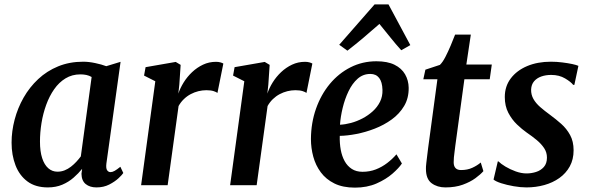

<svg xmlns="http://www.w3.org/2000/svg" viewBox="-20 -848 2698 879"><path d="M467 -99Q464.5 -77 470.5 -68.5Q476.5 -60 486 -60Q494.5 -60 504.8 -65.8Q515 -71.5 531 -84.5L544.5 -56Q539.5 -48 522.8 -32.2Q506 -16.5 480.2 -3.2Q454.5 10 421.5 10Q391.5 10 372.5 -5.2Q353.5 -20.5 353 -52.5L356 -75Q339.5 -54.5 317 -34.8Q294.5 -15 265.2 -2.5Q236 10 199 10Q142.5 10 105.8 -17.2Q69 -44.5 51 -91.2Q33 -138 33 -195Q33 -247.5 47 -300.5Q61 -353.5 88 -401Q115 -448.5 154.8 -485.8Q194.5 -523 246.2 -544.2Q298 -565.5 361 -565.5Q386.5 -565.5 416 -559.2Q445.5 -553 466.5 -545L532 -565ZM399.5 -495.5Q388.5 -502 375.5 -504.8Q362.5 -507.5 348 -507.5Q310 -507.5 280 -489.2Q250 -471 228 -439.5Q206 -408 191.5 -368Q177 -328 170 -284.8Q163 -241.5 163 -200Q163 -155 173 -124.2Q183 -93.5 201 -77.8Q219 -62 243 -62Q260.5 -62 276 -68.2Q291.5 -74.5 305 -85Q318.5 -95.5 329.8 -107.8Q341 -120 350 -132Z M626 0 691 -476 639.5 -502 646.5 -540.5 784.5 -564.5 807 -551 801 -461 796.5 -419.5Q805 -445 821 -470.8Q837 -496.5 859.5 -517.8Q882 -539 909.5 -552Q937 -565 969 -565Q980 -565 989 -562.5Q998 -560 1002.5 -557L975.5 -422.5Q971 -426.5 958 -430.8Q945 -435 924.5 -435Q906.5 -435 888.2 -430.5Q870 -426 853 -417Q836 -408 821.8 -394.2Q807.5 -380.5 797.5 -362.5L747.5 0Z M1033.5 0 1098.5 -476 1047 -502 1054 -540.5 1192 -564.5 1214.5 -551 1208.5 -461 1204 -419.5Q1212.5 -445 1228.5 -470.8Q1244.5 -496.5 1267 -517.8Q1289.5 -539 1317 -552Q1344.5 -565 1376.5 -565Q1387.5 -565 1396.5 -562.5Q1405.5 -560 1410 -557L1383 -422.5Q1378.5 -426.5 1365.5 -430.8Q1352.5 -435 1332 -435Q1314 -435 1295.8 -430.5Q1277.5 -426 1260.5 -417Q1243.5 -408 1229.2 -394.2Q1215 -380.5 1205 -362.5L1155 0Z M1820 -99.5Q1806.5 -79 1776.8 -53Q1747 -27 1703.8 -8Q1660.5 11 1605 11Q1549.5 11 1511 -8Q1472.5 -27 1448.8 -59Q1425 -91 1414.2 -130.8Q1403.5 -170.5 1403.5 -211.5Q1404 -286 1426.8 -350.5Q1449.5 -415 1490 -463.8Q1530.5 -512.5 1585 -540Q1639.5 -567.5 1703 -567.5Q1754 -567.5 1786.2 -551.5Q1818.5 -535.5 1834.5 -507.8Q1850.5 -480 1851 -446Q1851.5 -398.5 1830.2 -362.8Q1809 -327 1773.5 -301.2Q1738 -275.5 1695.5 -259Q1653 -242.5 1611 -234.5Q1569 -226.5 1535.5 -226Q1534.5 -192 1540 -162.2Q1545.5 -132.5 1558 -110Q1570.5 -87.5 1590.8 -74.5Q1611 -61.5 1639.5 -61.5Q1672.5 -61.5 1700.8 -72.5Q1729 -83.5 1752.8 -101.8Q1776.5 -120 1795 -141.5ZM1675.5 -509.5Q1642 -509.5 1617.2 -487.5Q1592.5 -465.5 1575.5 -430Q1558.5 -394.5 1548.8 -354Q1539 -313.5 1536.5 -277Q1560 -278 1587 -285.2Q1614 -292.5 1639.8 -306Q1665.5 -319.5 1686.5 -338.5Q1707.5 -357.5 1719.8 -382.2Q1732 -407 1731 -436.5Q1730 -473 1715.8 -491.2Q1701.5 -509.5 1675.5 -509.5ZM1570.5 -616 1533 -643 1695 -828H1758.5L1858.5 -641.5L1817 -618Q1791.5 -646 1767 -676.8Q1742.5 -707.5 1717 -738.5Q1682 -707.5 1645 -676.2Q1608 -645 1570.5 -616Z M2064.5 -181Q2062.5 -164 2060.8 -151.2Q2059 -138.5 2058 -127.5Q2057 -116.5 2057 -105Q2057 -87.5 2065.5 -78.5Q2074 -69.5 2090.5 -69.5Q2120 -69.5 2142.2 -79.8Q2164.5 -90 2181 -104L2193 -64.5Q2180 -49.5 2156.5 -32.2Q2133 -15 2098.8 -2.5Q2064.5 10 2019 10Q1982 10 1956 -9.2Q1930 -28.5 1930 -75Q1930 -79.5 1930.2 -85.8Q1930.5 -92 1931.8 -102.5Q1933 -113 1935 -129.2Q1937 -145.5 1940 -170L1982.5 -485H1918L1927.5 -529L1994 -551Q2006.5 -563 2019 -587.2Q2031.5 -611.5 2043.2 -639.2Q2055 -667 2063.5 -689.5H2135.5L2115 -552.5H2231.5L2222 -485H2106Z M2609.5 -459.5H2604Q2594 -473 2567 -489Q2540 -505 2503.5 -505Q2478.5 -505 2458 -497.8Q2437.5 -490.5 2425 -475.8Q2412.5 -461 2411.5 -438Q2411 -414.5 2422 -395Q2433 -375.5 2453 -358Q2473 -340.5 2498.5 -322Q2525 -302.5 2549.5 -280.8Q2574 -259 2590 -229.8Q2606 -200.5 2606 -160Q2606 -118 2588.5 -86.2Q2571 -54.5 2540.8 -33Q2510.5 -11.5 2471.8 -0.8Q2433 10 2390 10Q2363 10 2331.5 4.5Q2300 -1 2274.5 -9.2Q2249 -17.5 2239.5 -26L2259 -109H2262Q2273 -98 2294.2 -85.2Q2315.5 -72.5 2341.2 -63.2Q2367 -54 2390.5 -54Q2413 -54 2434.2 -60.8Q2455.5 -67.5 2469.8 -83.5Q2484 -99.5 2484 -126.5Q2484 -150.5 2471 -170Q2458 -189.5 2437.2 -206.8Q2416.5 -224 2391.5 -241Q2370 -256 2346.8 -278.2Q2323.5 -300.5 2307.2 -331.5Q2291 -362.5 2291 -404Q2291 -453 2318.5 -489.2Q2346 -525.5 2393.5 -545.5Q2441 -565.5 2502 -565.5Q2528.5 -565.5 2554.2 -562.2Q2580 -559 2599.8 -554.8Q2619.5 -550.5 2628 -546.5Z"/></svg>

Font: Merriweather 24pt SemiBold
Style: Italic
Weight: 600
Italic angle: -7.8°
Version: Version 2.101